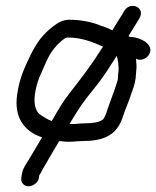

<svg xmlns="http://www.w3.org/2000/svg" viewBox="-20 -544 546 671"><path d="M456 -295C458 -308 457 -323 455 -339C468 -331 486 -336 497 -348C517 -372 497 -391 489 -397C476 -407 453 -415 434 -415C433 -415 432 -416 429 -418C440 -435 449 -451 460 -468L467 -480C490 -516 438 -542 415 -507L408 -495C395 -474 384 -458 373 -438C361 -444 347 -450 333 -454C305 -466 265 -475 223 -475C199 -475 183 -465 166 -452C130 -425 107 -394 85 -348C64 -304 48 -270 40 -214C28 -132 66 -84 127 -64C113 -40 97 -14 83 10C72 29 59 44 56 67L55 74C53 82 54 91 59 97C76 119 113 101 116 77L117 69C117 68 118 68 119 66C125 58 128 48 136 36C153 7 169 -22 187 -51C189 -51 196 -50 199 -50C224 -46 247 -51 267 -51C335 -51 386 -67 408 -132C417 -161 430 -188 438 -214C444 -230 451 -249 454 -270C455 -278 455 -288 456 -295ZM223 -111C230 -123 240 -138 247 -150C272 -191 291 -211 321 -250C346 -282 366 -314 388 -349C392 -336 396 -310 394 -295C393 -287 392 -279 392 -268C391 -263 389 -256 387 -250C376 -215 362 -183 350 -145C345 -133 342 -128 339 -126C326 -116 303 -113 275 -113C256 -113 242 -109 223 -111ZM340 -381C337 -377 332 -369 328 -363C297 -313 258 -263 222 -217C200 -189 179 -153 161 -121C147 -126 134 -134 121 -143C105 -153 97 -181 102 -214C109 -263 123 -285 142 -329C156 -359 162 -367 180 -387C191 -398 207 -413 215 -413C265 -413 305 -397 340 -381Z"/></svg>

Font: PolanStronk
Style: BdIta
Weight: 700
Version: Version 1.0